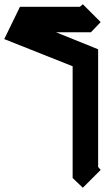

<svg xmlns="http://www.w3.org/2000/svg" viewBox="-282 -872 494 904"><path d="M108 -852 192 -768 146 -720H-18L180 -640V-86L192 -72L108 12L60 -34V-560L-262 -688L-188 -840H94Z"/></svg>

Font: SOV_raksil
Style: bold
Weight: 700
Version: Version 1.00